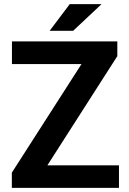

<svg xmlns="http://www.w3.org/2000/svg" viewBox="-20 -912 628 932"><path d="M557.5 0H37.5V-74L375.5 -601H38V-711H549.5V-639.5L210 -109.5H557.5ZM335 -762.5H221L318.5 -892H473Z"/></svg>

Font: Roberto Sans
Style: Bold
Weight: 700
Designer: Google (font) & Cristiano Sobral (main changes)
Version: Version 1.000;October 12, 2021;FontCreator 14.0.0.2814 64-bi